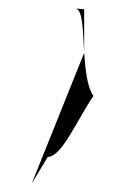

<svg xmlns="http://www.w3.org/2000/svg" viewBox="-20 -600 276 454"><path d="M55 -166 93 -229C127 -229 166 -324 201 -373C186 -394 182 -435 179 -475ZM159 -580C159 -580 157 -580 157 -580C157 -580 159 -580 159 -580ZM159 -580 179 -578V-475C176 -527 176 -577 159 -580Z"/></svg>

Font: bitstorm
Style: suext
Weight: 400
Version: Version 0.2